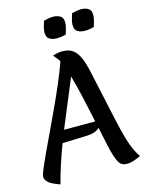

<svg xmlns="http://www.w3.org/2000/svg" viewBox="-168 -1131 965 1256"><g transform="rotate(-15 314.5 -503.0)"><path d="M462 -64Q454 -88 442.5 -140.5Q431 -193 417 -260Q402 -245 381 -238Q360 -231 337 -230L164 -224Q139 -158 117.5 -92.5Q96 -27 81 33Q22 13 3 -6.5Q-16 -26 -16 -44Q-16 -56 0 -94.5Q16 -133 43 -191Q70 -249 103 -318.5Q136 -388 170.5 -462.5Q205 -537 236 -609.5Q267 -682 289 -745Q279 -762 269 -773Q259 -784 252 -793Q287 -805 317 -805Q363 -805 390 -783.5Q417 -762 433.5 -722Q450 -682 462.5 -624Q475 -566 491 -493Q513 -396 532 -304Q551 -212 574 -136Q597 -60 631 -12Q608 0 583 8Q558 16 540 16Q504 16 489 -4.5Q474 -25 462 -64ZM196 -306H407Q390 -387 370.5 -473.5Q351 -560 331 -631Q303 -562 267.5 -478.5Q232 -395 196 -306ZM368 -905Q354 -901 337 -898.5Q320 -896 304 -896Q279 -896 258 -907.5Q237 -919 237 -952Q237 -972 242.5 -990.5Q248 -1009 254 -1029Q268 -1033 285 -1036Q302 -1039 318 -1039Q343 -1039 364 -1027.5Q385 -1016 385 -982Q385 -963 379.5 -944Q374 -925 368 -905ZM558 -905Q544 -901 527 -898.5Q510 -896 494 -896Q469 -896 448 -907.5Q427 -919 427 -952Q427 -972 432.5 -990.5Q438 -1009 444 -1029Q458 -1033 475 -1036Q492 -1039 508 -1039Q533 -1039 554 -1027.5Q575 -1016 575 -982Q575 -963 569.5 -944Q564 -925 558 -905Z"/></g></svg>

Font: Merienda SemiBold
Style: Regular
Weight: 600
Designer: Eduardo Rodriguez Tunni
Foundry: Eduardo Rodriguez Tunni
Version: Version 2.001; ttfautohint (v1.8.4.7-5d5b)